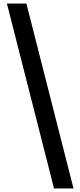

<svg xmlns="http://www.w3.org/2000/svg" viewBox="-20 -886 454 1084"><path d="M285 178H395L129 -866H19Z"/></svg>

Font: Noto Sans Malayalam UI SemiBold
Style: Regular
Weight: 600
Designer: Jelle Bosma - Monotype Design Team
Foundry: Monotype Imaging Inc.
Version: Version 2.104